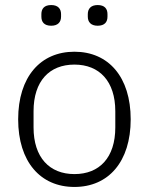

<svg xmlns="http://www.w3.org/2000/svg" viewBox="-20 -729 590 761"><path d="M183 -627C210 -627 222 -642 222 -663V-673C222 -694 210 -709 183 -709C155 -709 144 -694 144 -673V-663C144 -642 155 -627 183 -627ZM367 -627C395 -627 406 -642 406 -663V-673C406 -694 395 -709 367 -709C340 -709 328 -694 328 -673V-663C328 -642 340 -627 367 -627ZM275 12C410 12 498 -88 498 -256C498 -424 410 -524 275 -524C140 -524 52 -424 52 -256C52 -88 140 12 275 12ZM275 -39C176 -39 113 -105 113 -224V-288C113 -408 176 -473 275 -473C374 -473 437 -407 437 -288V-224C437 -104 374 -39 275 -39Z"/></svg>

Font: IBM Plex Arabic Light
Style: Regular
Weight: 300
Designer: Mike Abbink, Paul van der Laan, Pieter van Rosmalen, Wael Morcos, Khajak Apelian
Foundry: Bold Monday
Version: Version 1.0